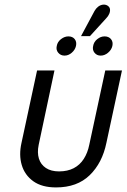

<svg xmlns="http://www.w3.org/2000/svg" viewBox="-20 -809 553 839"><path d="M312 -608Q316 -626 306.5 -638Q297 -650 279 -650Q262 -650 246.5 -638Q231 -626 228 -608Q224 -591 234.5 -578.5Q245 -566 262 -566Q279 -566 293.5 -578.5Q308 -591 312 -608ZM471 -608Q475 -626 465 -638Q455 -650 437 -650Q420 -650 405 -638Q390 -626 387 -608Q383 -591 393 -578.5Q403 -566 420 -566Q437 -566 452 -578.5Q467 -591 471 -608ZM444 -729Q453 -738 457.5 -749Q462 -760 460.5 -769.5Q459 -779 449 -785Q440 -790 429 -788.5Q418 -787 408.5 -779.5Q399 -772 393 -761L334 -651H373ZM445 -185 513 -501H440L370 -176Q363 -141 346 -114.5Q329 -88 302 -74Q275 -60 238 -60Q203 -60 180.5 -75Q158 -90 150 -116Q142 -142 149 -176L218 -501H142L74 -185Q62 -132 75 -88Q88 -44 125.5 -17Q163 10 225 10Q317 10 372 -43.5Q427 -97 445 -185Z"/></svg>

Font: Advent Pro Medium
Style: Italic
Weight: 500
Italic angle: -12°
Version: Version 3.000